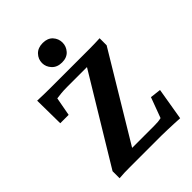

<svg xmlns="http://www.w3.org/2000/svg" viewBox="-221 -870 981 981"><g transform="rotate(-45 269.5 -379.5)"><path d="M493.2 4.9Q479.5 3.9 455.1 2.9Q430.7 2 405.3 1Q379.9 0 362.3 0H134.8Q115.2 0 95.7 0.5Q76.2 1 57.6 2.9V-47.9L366.2 -557.6V-516.6H201.2Q170.9 -516.6 153.3 -514.6Q135.7 -512.7 121.1 -510.7L102.5 -410.2H42L40 -575.2Q63.5 -574.2 90.3 -573.7Q117.2 -573.2 135.7 -573.2H415Q433.6 -573.2 453.1 -573.7Q472.7 -574.2 491.2 -575.2V-524.4L188.5 -21.5V-61.5H371.1Q388.7 -61.5 399.4 -62.5Q410.2 -63.5 422.9 -66.4L463.9 -176.8L522.5 -169.9ZM268.6 -623Q233.4 -623 213.4 -644.5Q193.4 -666 193.4 -693.4Q193.4 -721.7 213.4 -742.7Q233.4 -763.7 268.6 -763.7Q303.7 -763.7 322.8 -742.7Q341.8 -721.7 341.8 -693.4Q341.8 -666 322.8 -644.5Q303.7 -623 268.6 -623Z"/></g></svg>

Font: Crimson Pro ExtraLight
Style: Bold
Weight: 700
Version: Version 1.002